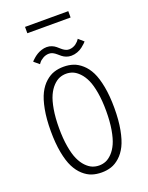

<svg xmlns="http://www.w3.org/2000/svg" viewBox="-186 -1120 943 1224"><g transform="rotate(-20 285.0 -508.0)"><path d="M143 -1028.5H436.5V-985.5H143ZM358.5 -754.5Q340 -754.5 324.2 -760.8Q308.5 -767 297.5 -776Q286.5 -785 276 -794.2Q265.5 -803.5 253.2 -809.8Q241 -816 227.5 -816Q205.5 -816 186.5 -805Q167.5 -794 159.5 -783L151.5 -772.5L116 -802Q117 -804 122.5 -809.8Q128 -815.5 138.8 -824.5Q149.5 -833.5 162.2 -841.2Q175 -849 192.8 -854.8Q210.5 -860.5 228 -860.5Q246.5 -860.5 262.2 -854Q278 -847.5 289 -838.2Q300 -829 310.2 -819.8Q320.5 -810.5 332.8 -804Q345 -797.5 358.5 -797.5Q372.5 -797.5 385.2 -802.2Q398 -807 406.2 -813.5Q414.5 -820 420.8 -826.5Q427 -833 430 -838L432.5 -842.5L468 -811.5Q464 -806.5 457 -799.8Q450 -793 435.2 -781.2Q420.5 -769.5 400 -762Q379.5 -754.5 358.5 -754.5ZM286.5 11Q251 11 221 1.2Q191 -8.5 162.5 -34Q134 -59.5 114 -99Q94 -138.5 82 -202Q70 -265.5 70 -348Q70 -430 82 -493.5Q94 -557 114 -596.5Q134 -636 162.5 -661.2Q191 -686.5 221 -696.2Q251 -706 286.5 -706Q321.5 -706 351.2 -696.2Q381 -686.5 409.5 -661.2Q438 -636 457.8 -596.5Q477.5 -557 489.5 -493.5Q501.5 -430 501.5 -348Q501.5 -265.5 489.5 -202Q477.5 -138.5 457.8 -99Q438 -59.5 409.5 -34Q381 -8.5 351.2 1.2Q321.5 11 286.5 11ZM286.5 -36.5Q310 -36.5 331.5 -45.2Q353 -54 374.5 -76.2Q396 -98.5 411.5 -132.8Q427 -167 436.5 -222.2Q446 -277.5 446 -348Q446 -418 436.5 -473.2Q427 -528.5 411.5 -562.5Q396 -596.5 374.5 -618.8Q353 -641 331.5 -649.8Q310 -658.5 286.5 -658.5Q262.5 -658.5 240.8 -649.8Q219 -641 197.5 -618.8Q176 -596.5 160.5 -562.5Q145 -528.5 135.5 -473.5Q126 -418.5 126 -348Q126 -277.5 135.5 -222.2Q145 -167 160.5 -132.8Q176 -98.5 197.5 -76.2Q219 -54 240.8 -45.2Q262.5 -36.5 286.5 -36.5Z"/></g></svg>

Font: League Mono Narrow UltraLight
Style: Regular
Weight: 200
Width: 3
Designer: Tyler Finck
Foundry: The League of Moveable Type / Tyler Finck
Version: Version 2.210